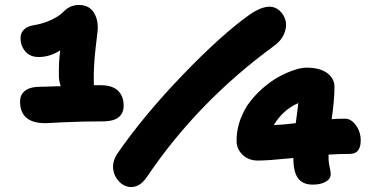

<svg xmlns="http://www.w3.org/2000/svg" viewBox="-20 -755 1500 775"><path d="M163.1 -257.8Q61 -257.8 61 -345.2Q61 -373 81.3 -388.9Q101.6 -404.8 144 -404.8Q151.9 -404.8 164.3 -405.3Q176.8 -405.8 194.8 -406.2Q212.9 -406.7 225.1 -407.2Q217.8 -430.2 217.8 -444.8Q216.3 -503.4 223.1 -551.8Q181.6 -524.9 136.2 -524.9Q101.1 -524.9 82 -547.6Q63 -570.3 63 -600.1Q62 -620.1 75.9 -634.8Q89.8 -649.4 119.1 -653.8Q153.3 -659.2 186.5 -674.6Q219.7 -689.9 238.8 -710Q263.7 -734.9 298.8 -734.9Q340.8 -734.9 360.1 -702.1Q379.4 -669.4 373 -622.1Q369.1 -590.3 366.2 -563.7Q363.3 -537.1 361.8 -520.8Q360.4 -504.4 359.6 -485.1Q358.9 -465.8 358.6 -459Q358.4 -452.1 358.6 -434.1Q358.9 -416 358.9 -411.1H384.8Q432.6 -411.1 455.3 -389.9Q478 -368.7 479 -332Q480.5 -300.8 460.4 -283Q440.4 -265.1 394 -265.1Q310.1 -265.1 238 -261.5Q166 -257.8 163.1 -257.8ZM509.8 0Q482.9 0 461.9 -21Q440.9 -42 437 -70.8Q433.1 -99.6 450.2 -129.9Q558.6 -287.6 717.3 -452.4Q876 -617.2 988.8 -696.8Q1034.7 -728 1067.9 -728Q1091.3 -728 1109.1 -711.4Q1127 -694.8 1132.8 -671.1Q1138.7 -647.5 1127 -618.9Q1115.2 -590.3 1085 -568.8Q777.3 -343.8 573.2 -41Q545.4 0 509.8 0ZM1242.2 -9.8Q1202.1 -9.8 1183.1 -35.4Q1164.1 -61 1164.1 -117.2Q1061.5 -106.9 1021 -106.9Q983.9 -106.9 960 -129.4Q936 -151.9 935.1 -183.1Q933.1 -256.8 978 -329.1Q1004.9 -367.7 1040 -398.4Q1075.2 -429.2 1108.2 -446.5Q1141.1 -463.9 1169.2 -472.9Q1197.3 -481.9 1216.8 -481.9Q1271.5 -481.9 1300.8 -460Q1330.1 -438 1330.1 -403.8Q1330.1 -352.5 1318.8 -273.9Q1336.9 -275.9 1373 -275.9Q1397.5 -275.9 1416.7 -249.3Q1436 -222.7 1436 -188Q1436 -133.8 1392.1 -133.8Q1346.7 -133.8 1306.2 -130.9V-112.8Q1306.6 -98.1 1310.8 -79.8Q1314.9 -61.5 1314.9 -51.8Q1314.9 -33.2 1294.9 -21.5Q1274.9 -9.8 1242.2 -9.8ZM1184.1 -338.9Q1121.6 -311.5 1085 -250Q1122.6 -251.5 1173.8 -257.8Q1175.8 -272.5 1179.4 -300Q1183.1 -327.6 1184.1 -338.9Z"/></svg>

Font: Shantell Sans Bouncy
Style: Regular
Weight: 800
Designer: Stephen Nixon, Anya Danilova, Shantell Martin
Foundry: Arrow Type
Version: Version 1.006;[9816181b4]